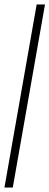

<svg xmlns="http://www.w3.org/2000/svg" viewBox="-50 -731 222 864"><path d="M-30 113H7.5L152.5 -711H115Z"/></svg>

Font: Anybody SemiExpanded ExtraLight
Style: Italic
Weight: 250
Width: 6
Italic angle: -10°
Version: Version 1.113;gftools[0.9.25]